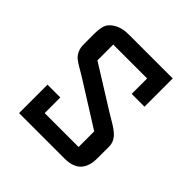

<svg xmlns="http://www.w3.org/2000/svg" viewBox="-141 -610 721 721"><g transform="rotate(45 219.5 -250.0)"><path d="M389 -88Q389 0 303 0H61V-151H129V-68H309V-151L145 -254Q120 -270 102 -280Q84 -290 72 -300Q50 -320 50 -354V-411Q50 -453 64 -469Q91 -500 144 -500H377V-350H309V-432H129V-348L299 -242Q320 -229 336.5 -219.5Q353 -210 364 -200Q389 -179 389 -150Z"/></g></svg>

Font: Kelly Slab
Style: Regular
Weight: 400
Designer: Denis Masharov
Foundry: Denis Masharov
Version: Version 1.001